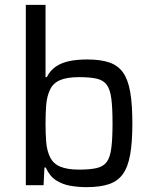

<svg xmlns="http://www.w3.org/2000/svg" viewBox="-20 -763 630 791"><path d="M336.8 8Q302.3 8 269.4 2.3Q236.4 -3.5 210.1 -20.8Q183.8 -38.1 168.7 -72.7H163.1L159.5 0H86.4V-743H167.6V-445.2H172.7Q186.9 -473.1 210.3 -488.9Q233.8 -504.7 266 -511.4Q298.2 -518 339 -518Q394.3 -518 430.3 -505.7Q466.3 -493.4 487 -464.1Q507.7 -434.7 516.5 -383.8Q525.3 -332.8 525.3 -255Q525.3 -177.2 516.3 -126.2Q507.2 -75.3 486.2 -45.9Q465.2 -16.6 428.7 -4.3Q392.2 8 336.8 8ZM305.1 -64.2Q350.7 -64.2 378.4 -70.6Q406 -77 419.9 -96.1Q433.9 -115.3 438.7 -153.4Q443.6 -191.5 443.6 -255Q443.6 -318.5 438.7 -356.4Q433.9 -394.2 419.9 -413.4Q406 -432.5 378.4 -438.9Q350.7 -445.2 305.1 -445.2Q256 -445.2 227.1 -432.7Q198.1 -420.2 185.8 -392.7Q173.7 -366.8 170.6 -333.6Q167.6 -300.4 167.6 -255Q167.6 -211.1 170.4 -177.3Q173.2 -143.5 185.3 -117.7Q197.7 -89.8 227.1 -77Q256.5 -64.2 305.1 -64.2Z"/></svg>

Font: Saira Thin
Style: Regular
Weight: 100
Designer: Hector Gatti with collaboration of the Omnibus-Type team
Foundry: Omnibus-Type
Version: Version 1.101